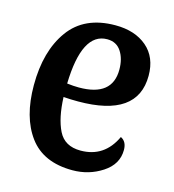

<svg xmlns="http://www.w3.org/2000/svg" viewBox="-88 -604 634 701"><g transform="rotate(15 229.0 -254.0)"><path d="M388 -141Q411 -130 411 -98Q411 -44 360.5 -11Q310 22 248 22Q138 22 85 -49.5Q32 -121 32 -242Q32 -371 89.5 -450.5Q147 -530 264 -530Q338 -530 383 -491.5Q428 -453 428 -383Q428 -226 203 -226Q174 -226 148 -228Q151 -149 174.5 -102Q198 -55 258 -55Q348 -55 388 -141ZM248 -473Q153 -473 148 -279Q172 -276 193 -276Q319 -276 319 -377Q319 -418 301 -445.5Q283 -473 248 -473Z"/></g></svg>

Font: Sansita
Style: Regular
Weight: 400
Designer: Pablo Cosgaya
Foundry: Omnibus-Type
Version: Version 1.006;hotconv 1.0.109;makeotfexe 2.5.65596